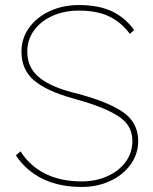

<svg xmlns="http://www.w3.org/2000/svg" viewBox="-20 -730 607 760"><path d="M43 -115 61 -131Q99 -72 160 -42Q221 -12 303 -12Q359 -12 405 -32.5Q451 -53 477.5 -89.5Q504 -126 504 -172Q504 -230 457 -264Q410 -298 315 -327L264 -342Q164 -370 114.5 -412Q65 -454 65 -526Q65 -578 95 -620Q125 -662 177 -686Q229 -710 292 -710Q371 -710 423.5 -685Q476 -660 511 -611L494 -596Q460 -642 412 -665Q364 -688 292 -688Q235 -688 188.5 -667.5Q142 -647 115 -610Q88 -573 88 -526Q88 -466 129 -429Q170 -392 250 -369L272 -363Q402 -330 464.5 -288Q527 -246 527 -172Q527 -121 497.5 -79.5Q468 -38 417 -14Q366 10 303 10Q215 10 149 -22Q83 -54 43 -115Z"/></svg>

Font: Easer Grotesk Variable
Style: Regular
Weight: 400
Designer: Boardeaser, Bonnie Shaver-Troup, Thomas Jockin
Foundry: Lexend
Version: Version 1.001;Glyphs 3.1.2 (3151)